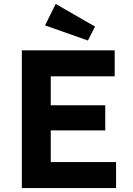

<svg xmlns="http://www.w3.org/2000/svg" viewBox="-20 -956 675 976"><path d="M91 0V-700H563V-568H238V-421H515V-293H238V-132H570V0ZM427 -750 209 -827 263 -936 463 -821Z"/></svg>

Font: Readex Pro SemiBold
Style: Regular
Weight: 600
Designer: Bonnie Shaver-Troup, Thomas Jockin
Foundry: Lexend
Version: Version 1.204; ttfautohint (v1.8.4.7-5d5b)